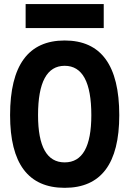

<svg xmlns="http://www.w3.org/2000/svg" viewBox="-20 -899 626 929"><path d="M293 9.8Q28.8 9.8 28.8 -341.8Q28.8 -703.1 293 -703.1Q557.1 -703.1 557.1 -341.8Q557.1 9.8 293 9.8ZM293 -113.3Q421.9 -113.3 421.9 -341.8Q421.9 -580.6 293 -580.6Q164.1 -580.6 164.1 -341.8Q164.1 -113.3 293 -113.3ZM104 -763.2V-879.4H481.9V-763.2Z"/></svg>

Font: Caskaydia Cove
Style: Bold
Weight: 700
Monospace: yes
Designer: Aaron Bell
Foundry: Saja Typeworks
Version: Version 4.300; ttfautohint (v1.8.3)